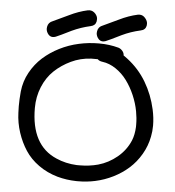

<svg xmlns="http://www.w3.org/2000/svg" viewBox="-60 -977 941 1031"><g transform="rotate(5 410.5 -461.0)"><path d="M640.6 -919.9Q645.5 -920.9 650.4 -920.9Q668.9 -920.9 681.6 -905.3Q694.3 -890.6 694.3 -875Q694.3 -870.1 693.4 -864.3Q688.5 -841.8 663.1 -836.9Q610.4 -825.2 563.5 -802.7Q501 -771.5 481.4 -763.7Q472.7 -760.7 465.8 -760.7Q452.1 -760.7 442.4 -771.5Q430.7 -785.2 429.7 -801.8Q429.7 -806.6 430.7 -812.5Q434.6 -836.9 459 -845.7Q470.7 -850.6 542 -884.8Q591.8 -909.2 640.6 -919.9ZM371.1 -919.9Q376 -920.9 380.9 -920.9Q399.4 -920.9 413.1 -905.3Q424.8 -891.6 424.8 -877Q424.8 -870.1 423.8 -864.3Q418.9 -841.8 394.5 -836.9Q341.8 -825.2 293.9 -802.7Q231.4 -771.5 211.9 -763.7Q203.1 -760.7 196.3 -760.7Q182.6 -760.7 172.9 -771.5Q161.1 -785.2 160.2 -801.8Q160.2 -806.6 161.1 -812.5Q165 -836.9 189.5 -845.7Q201.2 -850.6 272.5 -884.8Q322.3 -909.2 371.1 -919.9ZM552.7 -734.4Q565.4 -730.5 575.2 -718.8Q584 -708 584 -695.3Q594.7 -688.5 605.5 -679.7Q668 -631.8 707.5 -565.4Q747.1 -499 764.6 -419.9Q774.4 -375 774.4 -334Q774.4 -302.7 768.6 -274.4Q758.8 -222.7 732.4 -177.7Q706.1 -132.8 669.4 -100.1Q632.8 -67.4 586.9 -44.4Q541 -21.5 491.2 -10.7Q446.3 -1 399.4 -1Q394.5 -1 389.6 -1Q336.9 -2 287.1 -15.6Q229.5 -32.2 184.6 -64.5Q139.6 -96.7 111.8 -139.2Q84 -181.6 66.9 -233.4Q49.8 -285.2 47.9 -339.8Q46.9 -356.4 46.9 -374Q46.9 -413.1 50.8 -454.1Q56.6 -509.8 83 -557.6Q109.4 -605.5 147.9 -640.1Q186.5 -674.8 235.8 -699.7Q285.2 -724.6 338.9 -736.3Q391.6 -748 446.3 -748H447.3Q502.9 -748 552.7 -734.4ZM447.3 -663.1Q439.5 -663.1 431.6 -663.1Q421.9 -663.1 412.1 -663.1Q354.5 -660.2 304.2 -636.2Q253.9 -612.3 215.8 -576.2Q177.7 -540 155.8 -486.8Q133.8 -433.6 133.8 -373Q133.8 -171.9 273.4 -112.3Q324.2 -89.8 383.8 -86.9Q392.6 -86.9 401.4 -86.9Q452.1 -86.9 499 -99.6Q554.7 -115.2 600.6 -153.3Q646.5 -191.4 668.9 -245.1Q681.6 -276.4 683.6 -318.4Q683.6 -325.2 683.6 -332Q683.6 -366.2 676.8 -402.3Q668.9 -445.3 650.4 -488.3Q631.8 -531.2 606.4 -565.4Q581.1 -599.6 546.4 -623Q511.7 -646.5 473.6 -651.4Q457 -653.3 447.3 -663.1Z"/></g></svg>

Font: sage sans
Style: Regular
Weight: 400
Version: Version 001.032